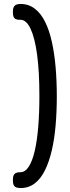

<svg xmlns="http://www.w3.org/2000/svg" viewBox="-20 -786 356 970"><path d="M84 164Q72 164 63 161Q54 158 49.5 149.5Q45 141 45 125Q45 107 49.5 98.5Q54 90 62.5 87Q71 84 83 84Q107 84 125 56.5Q143 29 155 -21.5Q167 -72 173 -143Q179 -214 179 -301Q179 -424 167.5 -509.5Q156 -595 134.5 -640.5Q113 -686 84 -686H79Q69 -686 61 -689Q53 -692 49 -700.5Q45 -709 45 -726Q45 -742 49.5 -750.5Q54 -759 62.5 -762.5Q71 -766 83 -766Q125 -766 156 -742Q187 -718 208 -675.5Q229 -633 242 -574.5Q255 -516 261 -446Q267 -376 267 -299Q267 -223 261 -153Q255 -83 241.5 -25.5Q228 32 207 74.5Q186 117 155.5 140.5Q125 164 84 164Z"/></svg>

Font: Fredoka SemiCondensed
Style: Regular
Weight: 400
Width: 4
Designer: Ben Nathan
Foundry: Milena B. Brandão, Ben Nathan
Version: Version 2.001